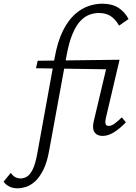

<svg xmlns="http://www.w3.org/2000/svg" viewBox="-151 -731 734 1040"><path d="M-54.8 289Q-82.3 289 -101.4 279Q-120.5 268.9 -131.5 253.2L-92.4 205.2Q-83.5 219.3 -70.4 227.3Q-57.4 235.4 -38.4 235.4Q-22.6 235.4 -6.1 226.3Q10.5 217.2 25.5 187.9Q40.6 158.6 51.5 97.6L145.3 -419.6Q161.4 -507.9 190 -564.7Q218.6 -621.5 254.6 -653.6Q290.6 -685.6 329 -698.3Q367.5 -711 402.6 -711Q455.5 -711 490.4 -688.8Q525.3 -666.6 545.4 -627.8L493.9 -592.2Q476.5 -624 450.7 -642.3Q425 -660.6 384.1 -660.6Q358.3 -660.6 332.7 -651Q307.2 -641.5 284.2 -617.1Q261.2 -592.7 242.4 -548.6Q223.5 -504.5 210.7 -436L115.9 81.3Q104.3 148.6 83.3 189.7Q62.4 230.7 37.8 252.5Q13.2 274.3 -11.1 281.6Q-35.5 289 -54.8 289ZM44 -361.4 53.1 -401.9 496.6 -407.4 480.5 -354.8ZM405.2 5.2Q386.2 5.2 372.7 -3.3Q359.2 -11.7 354.9 -29.2Q350.6 -46.7 356.8 -74.1L431.1 -387.7L496.6 -407.4L421.8 -89Q417.8 -70.5 420.8 -59.8Q423.7 -49 438.2 -49Q453 -49 469.8 -61.4Q486.5 -73.8 508.8 -95.3L531 -68.5Q497.5 -33.7 466 -14.3Q434.5 5.2 405.2 5.2Z"/></svg>

Font: Ysabeau
Style: Bold Italic
Weight: 700
Italic angle: -12°
Designer: Christian Thalmann (Catharsis Fonts)
Version: Version 2.002